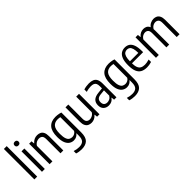

<svg xmlns="http://www.w3.org/2000/svg" viewBox="187 -2089 3600 3600"><g transform="rotate(-45 1986.5 -289.0)"><path d="M63.5 0V-808H138.5V0Z M265.5 0V-542.6H340.7V0ZM303.1 -660.7Q277.5 -660.7 263.7 -674.1Q250 -687.6 250 -710.5Q250 -733.9 263.7 -747.5Q277.5 -761 303.1 -761Q328.8 -761 342.5 -747.5Q356.3 -733.9 356.3 -710.5Q356.3 -687.6 342.5 -674.1Q328.8 -660.7 303.1 -660.7Z M467.5 0V-542.6H531L536.8 -482.1H541.8Q568.8 -515 605.5 -532.9Q642.2 -550.8 685.7 -550.8Q727 -550.8 760 -534.9Q793.1 -519 812.2 -481.4Q831.4 -443.8 831.4 -379.2V0H756.4V-374.6Q756.4 -436.2 731.4 -459.2Q706.3 -482.3 665.4 -482.3Q645.9 -482.3 623.2 -475.5Q600.4 -468.8 579 -452.9Q557.6 -437.1 542.5 -410.3V0Z M1092.4 230Q1061.1 230 1025.4 224.7Q989.7 219.4 960.9 209.3V144.9Q994.5 156.1 1026.1 161.4Q1057.6 166.6 1087.8 166.6Q1159.9 166.6 1196.7 131.8Q1233.5 96.9 1233.5 8.6V-52.6H1229Q1211.6 -27.8 1180.5 -9.9Q1149.3 8 1106.6 8Q1060.1 8 1019.5 -16.9Q978.8 -41.8 953.6 -100.4Q928.3 -159 928.3 -260.5Q928.3 -410 990.8 -480.4Q1053.3 -550.8 1172.3 -550.8Q1194.9 -550.8 1219.5 -548Q1244.1 -545.2 1267.3 -540.4Q1290.5 -535.5 1308.5 -529V-1.9Q1308.5 123.4 1253.7 176.7Q1198.8 230 1092.4 230ZM1130.2 -57.5Q1160.3 -57.5 1188.8 -72.7Q1217.4 -88 1233.5 -116.9V-480.8Q1220.8 -484 1202.6 -486.4Q1184.4 -488.7 1167.7 -488.7Q1090.3 -488.7 1048.1 -439.4Q1005.8 -390.1 1005.8 -267.9Q1005.8 -182.1 1022 -136.7Q1038.2 -91.3 1066.4 -74.4Q1094.6 -57.5 1130.2 -57.5Z M1575.7 9.3Q1535 9.3 1502.3 -6.8Q1469.6 -22.8 1450.4 -60.6Q1431.3 -98.5 1431.3 -164V-542.6H1506.2V-167.2Q1506.2 -106 1531.3 -82.7Q1556.3 -59.3 1595.2 -59.3Q1613.5 -59.3 1635.9 -66.1Q1658.3 -72.8 1679.5 -88.5Q1700.7 -104.1 1715.4 -130.5V-542.6H1790.4V0H1726.9L1721.1 -59H1716Q1687.9 -24.5 1651.5 -7.6Q1615 9.3 1575.7 9.3Z M2034.2 8.8Q1969.5 8.8 1928.9 -29.5Q1888.3 -67.9 1888.3 -138.2Q1888.3 -210.5 1931.3 -251Q1974.3 -291.5 2066.2 -300.1L2185.7 -313L2196.1 -261L2071.7 -248Q2016.4 -242.8 1990.2 -217.4Q1963.9 -191.9 1963.9 -146.8Q1963.9 -98.3 1987.9 -75.2Q2011.8 -52 2054.7 -52Q2082.6 -52 2113.1 -66.3Q2143.6 -80.6 2167.4 -119V-366.2Q2167.4 -413.2 2154 -439.5Q2140.6 -465.7 2113.7 -476.3Q2086.8 -486.9 2046.2 -486.9Q2019.4 -486.9 1986.1 -481.7Q1952.8 -476.4 1919.4 -465.2V-529.6Q1949.1 -539.7 1986.7 -545.3Q2024.3 -550.8 2057 -550.8Q2117.7 -550.8 2158.7 -533.3Q2199.7 -515.9 2220.3 -474.7Q2240.8 -433.5 2240.8 -363.1V0H2178.4L2172.5 -59.7H2167.5Q2144.9 -24.7 2110.5 -8Q2076 8.8 2034.2 8.8Z M2501.9 230Q2470.6 230 2434.9 224.7Q2399.2 219.4 2370.4 209.3V144.9Q2404 156.1 2435.6 161.4Q2467.1 166.6 2497.3 166.6Q2569.4 166.6 2606.2 131.8Q2643 96.9 2643 8.6V-52.6H2638.5Q2621.1 -27.8 2590 -9.9Q2558.8 8 2516.1 8Q2469.6 8 2429 -16.9Q2388.3 -41.8 2363.1 -100.4Q2337.8 -159 2337.8 -260.5Q2337.8 -410 2400.3 -480.4Q2462.8 -550.8 2581.8 -550.8Q2604.4 -550.8 2629 -548Q2653.6 -545.2 2676.8 -540.4Q2700 -535.5 2718 -529V-1.9Q2718 123.4 2663.2 176.7Q2608.3 230 2501.9 230ZM2539.7 -57.5Q2569.8 -57.5 2598.3 -72.7Q2626.9 -88 2643 -116.9V-480.8Q2630.3 -484 2612.1 -486.4Q2593.9 -488.7 2577.2 -488.7Q2499.8 -488.7 2457.6 -439.4Q2415.3 -390.1 2415.3 -267.9Q2415.3 -182.1 2431.5 -136.7Q2447.7 -91.3 2475.9 -74.4Q2504.1 -57.5 2539.7 -57.5Z M3044.7 9.5Q2969.4 9.5 2919.4 -18.1Q2869.3 -45.7 2844.3 -107.4Q2819.3 -169.1 2819.3 -272.1Q2819.3 -371.7 2843.5 -433.2Q2867.6 -494.7 2910.9 -522.8Q2954.1 -550.8 3011.6 -550.8Q3068.1 -550.8 3108.7 -522.9Q3149.2 -495 3171 -433.3Q3192.7 -371.7 3192.7 -270.5V-245.2H2872.2V-299.1H3132.8L3119.9 -288.1Q3119.9 -369.7 3106.4 -414.6Q3092.8 -459.4 3068.4 -476.9Q3044 -494.4 3011.3 -494.4Q2978.1 -494.4 2952.2 -476.9Q2926.2 -459.4 2911.2 -414.6Q2896.3 -369.7 2896.3 -288.1V-259Q2896.3 -181.1 2913.1 -136.4Q2929.9 -91.8 2964.4 -73.1Q2998.9 -54.4 3052.6 -54.4Q3078.1 -54.4 3106 -59.3Q3133.9 -64.3 3168 -74.4V-10Q3133.8 0.5 3104.1 5Q3074.4 9.5 3044.7 9.5Z M3288.5 0V-542.6H3352L3357.8 -481.4H3362.8Q3391.2 -517.2 3426.8 -534Q3462.5 -550.8 3502.8 -550.8Q3540.7 -550.8 3571.7 -535Q3602.6 -519.1 3620.8 -481.8Q3638.9 -444.4 3638.9 -379.6V0H3565V-373.7Q3565 -435.9 3541 -459.1Q3517 -482.3 3479.7 -482.3Q3462.1 -482.3 3440.6 -475.3Q3419.1 -468.4 3398.6 -452.2Q3378.1 -436 3363.5 -408.1V0ZM3838.7 0V-373.7Q3838.7 -435.9 3813.7 -459.1Q3788.7 -482.3 3751.4 -482.3Q3733.8 -482.3 3711.4 -475Q3689.1 -467.6 3667.6 -449.6Q3646.1 -431.5 3631.2 -399.2L3612.8 -458.7Q3645.6 -509.9 3688.2 -530.4Q3730.9 -550.8 3771.4 -550.8Q3810.8 -550.8 3843.1 -534.8Q3875.5 -518.8 3894.6 -480.7Q3913.7 -442.6 3913.7 -376.5V0Z"/></g></svg>

Font: Encode Sans Condensed Thin
Style: Regular
Weight: 100
Width: 3
Designer: Multiple Designers
Foundry: Impallari Type
Version: Version 3.002